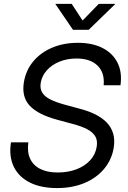

<svg xmlns="http://www.w3.org/2000/svg" viewBox="-20 -960 661 992"><path d="M274.9 11.7Q191.4 11.7 134 -17.1Q76.7 -45.9 51 -99.1Q25.4 -152.3 36.6 -224.6H126.5Q119.6 -175.3 135.5 -140.4Q151.4 -105.5 188 -87.2Q224.6 -68.8 278.3 -68.8Q331.5 -68.8 374.8 -85.2Q418 -101.6 445.6 -131.6Q473.1 -161.6 479.5 -201.2Q484.9 -231.9 473.4 -253.4Q461.9 -274.9 433.3 -290.8Q404.8 -306.6 356.9 -319.3L277.3 -340.8Q176.8 -367.7 133.8 -413.6Q90.8 -459.5 103.5 -535.6Q113.8 -597.2 151.9 -642.8Q189.9 -688.5 249.3 -713.6Q308.6 -738.8 382.3 -738.8Q458 -738.8 510.5 -711.7Q563 -684.6 587.4 -635.5Q611.8 -586.4 602.5 -519.5H515.6Q521.5 -584.5 483.9 -621.1Q446.3 -657.7 375.5 -657.7Q327.1 -657.7 287.6 -641.6Q248 -625.5 222.4 -597.2Q196.8 -568.8 190.4 -532.2Q185.5 -502.4 198.2 -481.7Q210.9 -460.9 240 -446.3Q269 -431.6 314 -419.4L391.1 -398.4Q437 -386.7 472.7 -368.9Q508.3 -351.1 531.7 -326.7Q555.2 -302.2 564.7 -269.8Q574.2 -237.3 567.4 -195.8Q557.1 -134.3 517.8 -87.4Q478.5 -40.5 416.3 -14.4Q354 11.7 274.9 11.7ZM350.6 -939.9 406.7 -854 490.2 -939.9H574.7V-938.5L438.5 -806.2H356.9L266.6 -938.5V-939.9Z"/></svg>

Font: Inter 28pt
Style: Italic
Weight: 400
Italic angle: -9.3988°
Designer: Rasmus Andersson
Foundry: rsms
Version: Version 4.001;git-66647c0bb